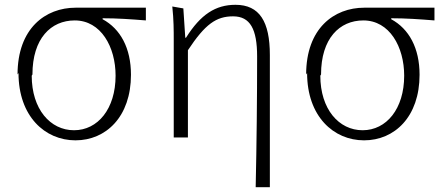

<svg xmlns="http://www.w3.org/2000/svg" viewBox="-20 -560 1843 799"><path d="M57 -256C57 -76 167 24 294 24C421 24 525 -74 525 -249C525 -360 481 -440 407 -480V-484C469 -484 524 -480 587 -475V-528H295C169 -528 53 -442 53 -250ZM115 -250C115 -400 192 -475 291 -475C400 -475 461 -365 461 -245C461 -107 387 -18 288 -18C189 -18 112 -106 112 -245Z M697 -533C703 -477 703 -435 703 -391V12H762V-351C834 -460 880 -492 950 -492C1021 -492 1050 -439 1050 -325C1050 -153 1048 38 1044 219H1103V-331C1103 -470 1060 -540 960 -540C877 -540 815 -500 754 -403H751L743 -525Z M1258 -256C1258 -76 1368 24 1495 24C1622 24 1726 -74 1726 -249C1726 -360 1682 -440 1608 -480V-484C1670 -484 1725 -480 1788 -475V-528H1496C1370 -528 1254 -442 1254 -250ZM1316 -250C1316 -400 1393 -475 1492 -475C1601 -475 1662 -365 1662 -245C1662 -107 1588 -18 1489 -18C1390 -18 1313 -106 1313 -245Z"/></svg>

Font: GenEiGothic-pro-Light
Style: Regular
Weight: 300
Designer: Ryoko NISHIZUKA (kana & ideographs); Paul D. Hunt (Latin, Greek & Cyrillic); Wenlong ZHANG (bopomofo); Sandoll Communica
Foundry: Adobe Systems Incorporated; o_tamon
Version: Version 1.000.140830